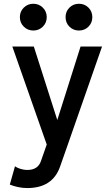

<svg xmlns="http://www.w3.org/2000/svg" viewBox="-20 -749 580 995"><path d="M291 115.2Q252 225.6 121.1 225.6Q96.2 225.6 72 220.2Q47.9 214.8 30.8 207.5L57.6 112.8Q67.9 120.6 86.2 126.2Q104.5 131.8 121.1 131.8Q177.2 131.8 192.4 85L222.2 0L43.9 -507.8H155.3L276.9 -127L397.5 -507.8H508.8L331.5 0ZM319.8 -660.2Q319.8 -689.5 339.8 -709.5Q359.9 -729.5 389.2 -729.5Q418.5 -729.5 438.5 -709.5Q458.5 -689.5 458.5 -660.2Q458.5 -630.9 438.5 -610.8Q418.5 -590.8 389.2 -590.8Q359.9 -590.8 339.8 -610.8Q319.8 -630.9 319.8 -660.2ZM83 -660.2Q83 -689.5 103.3 -709.5Q123.5 -729.5 152.8 -729.5Q181.6 -729.5 201.9 -709.5Q222.2 -689.5 222.2 -660.2Q222.2 -630.9 201.9 -610.8Q181.6 -590.8 152.8 -590.8Q123.5 -590.8 103.3 -610.8Q83 -630.9 83 -660.2Z"/></svg>

Font: Giphurs Medium
Style: Regular
Weight: 500
Version: Version 0.920; ttfautohint (v1.8.4.7-5d5b)